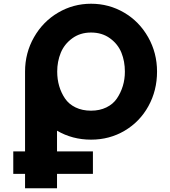

<svg xmlns="http://www.w3.org/2000/svg" viewBox="-20 -747 911 1027"><path d="M114 -364Q114 -464 162 -548Q210 -632 291 -679.5Q372 -727 467 -727Q563 -727 644 -679.5Q725 -632 772.5 -548Q820 -464 820 -364Q820 -263 774 -179.5Q728 -96 647 -48Q566 0 467 0Q367 0 285 -48V63H477V183H285V260H114V183H51V63H114V-352Q114 -358 114 -364ZM286 -364Q286 -323 296.5 -287Q307 -251 327.5 -220.5Q348 -190 384 -172.5Q420 -155 467 -155Q513 -155 549 -172.5Q585 -190 605.5 -220.5Q626 -251 637 -287Q648 -323 648 -364Q648 -419 629.5 -465Q611 -511 568.5 -542Q526 -573 467 -573Q409 -573 366.5 -542Q324 -511 305 -464.5Q286 -418 286 -364Z"/></svg>

Font: Hussar
Style: BoldWeb
Weight: 700
Foundry: Cannot Into Space Fonts
Version: Version 2.00